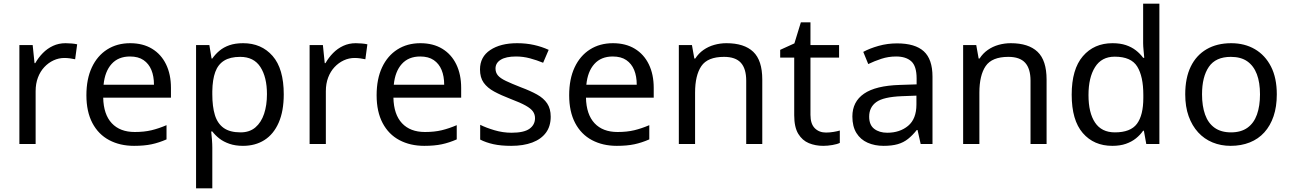

<svg xmlns="http://www.w3.org/2000/svg" viewBox="-20 -780 6990 1040"><path d="M335 -546Q350 -546 367.5 -544.5Q385 -543 398 -540L387 -459Q374 -462 358.5 -464Q343 -466 329 -466Q298 -466 270 -453Q242 -440 220 -416.5Q198 -393 185.5 -360Q173 -327 173 -286V0H85V-536H157L167 -438H171Q188 -468 212 -492.5Q236 -517 267 -531.5Q298 -546 335 -546Z M685 -546Q754 -546 803.5 -516Q853 -486 879.5 -431.5Q906 -377 906 -304V-251H539Q541 -160 585.5 -112.5Q630 -65 710 -65Q761 -65 800.5 -74.5Q840 -84 882 -102V-25Q841 -7 801 1.5Q761 10 706 10Q630 10 571.5 -21Q513 -52 480.5 -113.5Q448 -175 448 -264Q448 -352 477.5 -415Q507 -478 560.5 -512Q614 -546 685 -546ZM684 -474Q621 -474 584.5 -433.5Q548 -393 541 -321H814Q814 -367 800 -401Q786 -435 757.5 -454.5Q729 -474 684 -474Z M1297 -546Q1396 -546 1456.5 -477Q1517 -408 1517 -269Q1517 -178 1489.5 -115.5Q1462 -53 1412.5 -21.5Q1363 10 1296 10Q1255 10 1223 -1Q1191 -12 1168.5 -29.5Q1146 -47 1130 -68H1124Q1126 -51 1128 -25Q1130 1 1130 20V240H1042V-536H1114L1126 -463H1130Q1146 -486 1168.5 -505Q1191 -524 1222.5 -535Q1254 -546 1297 -546ZM1281 -472Q1227 -472 1194 -451.5Q1161 -431 1146 -390Q1131 -349 1130 -286V-269Q1130 -203 1144 -157Q1158 -111 1191.5 -87Q1225 -63 1283 -63Q1332 -63 1363.5 -90Q1395 -117 1410.5 -163.5Q1426 -210 1426 -270Q1426 -362 1390.5 -417Q1355 -472 1281 -472Z M1907 -546Q1922 -546 1939.5 -544.5Q1957 -543 1970 -540L1959 -459Q1946 -462 1930.5 -464Q1915 -466 1901 -466Q1870 -466 1842 -453Q1814 -440 1792 -416.5Q1770 -393 1757.5 -360Q1745 -327 1745 -286V0H1657V-536H1729L1739 -438H1743Q1760 -468 1784 -492.5Q1808 -517 1839 -531.5Q1870 -546 1907 -546Z M2257 -546Q2326 -546 2375.5 -516Q2425 -486 2451.5 -431.5Q2478 -377 2478 -304V-251H2111Q2113 -160 2157.5 -112.5Q2202 -65 2282 -65Q2333 -65 2372.5 -74.5Q2412 -84 2454 -102V-25Q2413 -7 2373 1.5Q2333 10 2278 10Q2202 10 2143.5 -21Q2085 -52 2052.5 -113.5Q2020 -175 2020 -264Q2020 -352 2049.5 -415Q2079 -478 2132.5 -512Q2186 -546 2257 -546ZM2256 -474Q2193 -474 2156.5 -433.5Q2120 -393 2113 -321H2386Q2386 -367 2372 -401Q2358 -435 2329.5 -454.5Q2301 -474 2256 -474Z M2963 -148Q2963 -96 2937 -61Q2911 -26 2863 -8Q2815 10 2749 10Q2693 10 2652.5 1Q2612 -8 2581 -24V-104Q2613 -88 2658.5 -74.5Q2704 -61 2751 -61Q2818 -61 2848 -82.5Q2878 -104 2878 -140Q2878 -160 2867 -176Q2856 -192 2827.5 -208Q2799 -224 2746 -244Q2694 -264 2657 -284Q2620 -304 2600 -332Q2580 -360 2580 -404Q2580 -472 2635.5 -509Q2691 -546 2781 -546Q2830 -546 2872.5 -536.5Q2915 -527 2952 -510L2922 -440Q2888 -454 2851 -464Q2814 -474 2775 -474Q2721 -474 2692.5 -456.5Q2664 -439 2664 -409Q2664 -387 2677 -371.5Q2690 -356 2720.5 -341.5Q2751 -327 2802 -307Q2853 -288 2889 -268Q2925 -248 2944 -219.5Q2963 -191 2963 -148Z M3300 -546Q3369 -546 3418.5 -516Q3468 -486 3494.5 -431.5Q3521 -377 3521 -304V-251H3154Q3156 -160 3200.5 -112.5Q3245 -65 3325 -65Q3376 -65 3415.5 -74.5Q3455 -84 3497 -102V-25Q3456 -7 3416 1.5Q3376 10 3321 10Q3245 10 3186.5 -21Q3128 -52 3095.5 -113.5Q3063 -175 3063 -264Q3063 -352 3092.5 -415Q3122 -478 3175.5 -512Q3229 -546 3300 -546ZM3299 -474Q3236 -474 3199.5 -433.5Q3163 -393 3156 -321H3429Q3429 -367 3415 -401Q3401 -435 3372.5 -454.5Q3344 -474 3299 -474Z M3915 -546Q4011 -546 4060 -499.5Q4109 -453 4109 -349V0H4022V-343Q4022 -408 3993 -440Q3964 -472 3902 -472Q3813 -472 3779 -422Q3745 -372 3745 -278V0H3657V-536H3728L3741 -463H3746Q3764 -491 3790.5 -509.5Q3817 -528 3849 -537Q3881 -546 3915 -546Z M4454 -62Q4474 -62 4495 -65.5Q4516 -69 4529 -73V-6Q4515 1 4489 5.5Q4463 10 4439 10Q4397 10 4361.5 -4.5Q4326 -19 4304 -55Q4282 -91 4282 -156V-468H4206V-510L4283 -545L4318 -659H4370V-536H4525V-468H4370V-158Q4370 -109 4393.5 -85.5Q4417 -62 4454 -62Z M4839 -545Q4937 -545 4984 -502Q5031 -459 5031 -365V0H4967L4950 -76H4946Q4923 -47 4898.5 -27.5Q4874 -8 4842.5 1Q4811 10 4766 10Q4718 10 4679.5 -7Q4641 -24 4619 -59.5Q4597 -95 4597 -149Q4597 -229 4660 -272.5Q4723 -316 4854 -320L4945 -323V-355Q4945 -422 4916 -448Q4887 -474 4834 -474Q4792 -474 4754 -461.5Q4716 -449 4683 -433L4656 -499Q4691 -518 4739 -531.5Q4787 -545 4839 -545ZM4865 -259Q4765 -255 4726.5 -227Q4688 -199 4688 -148Q4688 -103 4715.5 -82Q4743 -61 4786 -61Q4854 -61 4899 -98.5Q4944 -136 4944 -214V-262Z M5455 -546Q5551 -546 5600 -499.5Q5649 -453 5649 -349V0H5562V-343Q5562 -408 5533 -440Q5504 -472 5442 -472Q5353 -472 5319 -422Q5285 -372 5285 -278V0H5197V-536H5268L5281 -463H5286Q5304 -491 5330.5 -509.5Q5357 -528 5389 -537Q5421 -546 5455 -546Z M6005 10Q5905 10 5845 -59.5Q5785 -129 5785 -267Q5785 -405 5845.5 -475.5Q5906 -546 6006 -546Q6048 -546 6079 -535.5Q6110 -525 6133 -507Q6156 -489 6172 -467H6178Q6177 -480 6174.5 -505.5Q6172 -531 6172 -546V-760H6260V0H6189L6176 -72H6172Q6156 -49 6133 -30.5Q6110 -12 6078.5 -1Q6047 10 6005 10ZM6019 -63Q6104 -63 6138.5 -109.5Q6173 -156 6173 -250V-266Q6173 -366 6140 -419.5Q6107 -473 6018 -473Q5947 -473 5911.5 -416.5Q5876 -360 5876 -265Q5876 -169 5911.5 -116Q5947 -63 6019 -63Z M6896 -269Q6896 -202 6878.5 -150.5Q6861 -99 6828.5 -63Q6796 -27 6749.5 -8.5Q6703 10 6646 10Q6593 10 6548 -8.5Q6503 -27 6470 -63Q6437 -99 6418.5 -150.5Q6400 -202 6400 -269Q6400 -358 6430 -419.5Q6460 -481 6516 -513.5Q6572 -546 6649 -546Q6722 -546 6777.5 -513.5Q6833 -481 6864.5 -419.5Q6896 -358 6896 -269ZM6491 -269Q6491 -206 6507.5 -159.5Q6524 -113 6559 -88Q6594 -63 6648 -63Q6702 -63 6737 -88Q6772 -113 6788.5 -159.5Q6805 -206 6805 -269Q6805 -333 6788 -378Q6771 -423 6736.5 -447.5Q6702 -472 6647 -472Q6565 -472 6528 -418Q6491 -364 6491 -269Z"/></svg>

Font: umalayalam85
Style: Book
Weight: 400
Designer: Jelle Bosma - Monotype Design Team
Foundry: Monotype Imaging Inc.
Version: Version 2.003